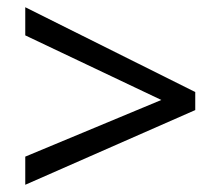

<svg xmlns="http://www.w3.org/2000/svg" viewBox="-20 -628 612 532"><path d="M50 -194 427 -351 50 -530V-608L521 -373V-323L50 -116Z"/></svg>

Font: Noto Sans Tifinagh Adrar
Style: Regular
Weight: 400
Designer: JamraPatel
Foundry: JamraPatel LLC
Version: Version 2.006; ttfautohint (v1.8.4.7-5d5b)